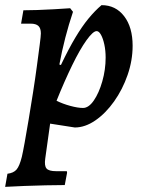

<svg xmlns="http://www.w3.org/2000/svg" viewBox="-45 -491 565 747"><path d="M-16 185Q8 182 19.5 168.5Q31 155 40 119Q44 102 51 63.5Q58 25 66.5 -26Q75 -77 83.5 -131Q92 -185 98.5 -234Q105 -283 109.5 -317Q114 -351 114 -361Q114 -381 104.5 -390Q95 -399 74 -399H37L46 -451Q68 -451 99.5 -452Q131 -453 165 -455Q199 -457 228 -459L239 -445Q206 -347 186 -240L192 -238Q222 -301 248 -344.5Q274 -388 299 -418.5Q324 -449 350 -471Q405 -471 438 -428Q471 -385 471 -313Q471 -256 451.5 -199.5Q432 -143 399 -96.5Q366 -50 326 -22.5Q286 5 246 5L150 -10L131 126Q127 154 136 164.5Q145 175 173 175H215L216 181L207 229Q174 229 132.5 230Q91 231 49.5 232.5Q8 234 -25 236ZM331 -370Q317 -370 291.5 -334.5Q266 -299 236 -237.5Q206 -176 175 -99Q199 -87 228.5 -79Q258 -71 278 -71Q300 -71 320 -100Q340 -129 353 -174.5Q366 -220 366 -267Q366 -294 361 -317.5Q356 -341 348 -355.5Q340 -370 331 -370Z"/></svg>

Font: Alegreya SemiBold
Style: Italic
Weight: 600
Italic angle: -7°
Designer: Juan Pablo del Peral
Foundry: Huerta Tipografica
Version: Version 2.009